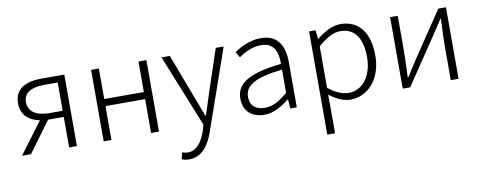

<svg xmlns="http://www.w3.org/2000/svg" viewBox="-66 -860 3534 1412"><g transform="rotate(-10 1701.5 -153.5)"><path d="M297 -274C201 -274 141 -311 141 -383C141 -455 201 -485 297 -485H396V-274ZM44 0H111L279 -228H280H396V0H454V-534H284C167 -534 82 -494 82 -384C82 -295 142 -249 219 -234Z M654 0H712V-253H1008V0H1067V-534H1008V-306H712V-534H654Z M1252 240C1350 240 1405 155 1436 62L1644 -534H1585L1476 -207C1461 -161 1444 -105 1428 -57H1423C1404 -105 1383 -161 1366 -207L1242 -534H1180L1398 7L1384 53C1358 130 1316 188 1251 188C1236 188 1219 184 1208 180L1196 229C1211 236 1231 240 1252 240Z M1853 13C1922 13 1985 -24 2038 -68H2042L2048 0H2096V-338C2096 -456 2051 -547 1923 -547C1837 -547 1763 -505 1723 -478L1748 -435C1786 -462 1846 -496 1916 -496C2017 -496 2039 -414 2037 -335C1803 -309 1698 -252 1698 -135C1698 -35 1767 13 1853 13ZM1865 -37C1805 -37 1756 -64 1756 -138C1756 -219 1827 -269 2037 -292V-119C1975 -65 1924 -37 1865 -37Z M2282 237H2340V46L2339 -52C2393 -10 2446 13 2496 13C2621 13 2731 -93 2731 -275C2731 -440 2659 -547 2517 -547C2452 -547 2390 -509 2339 -468H2337L2330 -534H2282ZM2492 -38C2452 -38 2397 -55 2340 -103V-412C2402 -466 2455 -496 2506 -496C2624 -496 2669 -403 2669 -274C2669 -132 2594 -38 2492 -38Z M2887 0H2943L3173 -342C3195 -375 3227 -424 3249 -457H3253C3250 -387 3246 -315 3246 -256V0H3304V-534H3247L3017 -192C2996 -159 2964 -110 2943 -76H2938C2941 -147 2944 -219 2944 -277V-534H2887Z"/></g></svg>

Font: Noto Sans SC Light
Style: Regular
Weight: 300
Designer: Ryoko NISHIZUKA 西塚涼子 (kana, bopomofo & ideographs); Paul D. Hunt (Latin, Greek & Cyrillic); Sandoll Communications 산돌커뮤니
Foundry: Adobe
Version: Version 2.004;hotconv 1.0.118;makeotfexe 2.5.65603